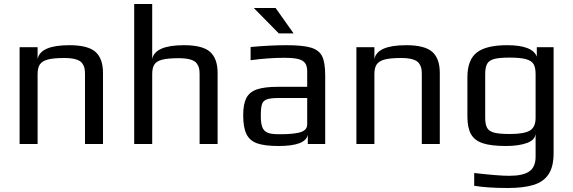

<svg xmlns="http://www.w3.org/2000/svg" viewBox="-20 -720 2866 960"><path d="M78 -484H168V-425Q182 -494 327 -494Q420 -494 457.5 -460.5Q495 -427 495 -355V0H405V-350Q405 -369 402 -381Q399 -393 390 -405Q370 -430 301 -430Q248 -430 219.5 -422.5Q191 -415 179.5 -398Q168 -381 168 -350V0H78Z M651 -700H741V-425Q755 -494 900 -494Q993 -494 1030.5 -460.5Q1068 -427 1068 -355V0H978V-349Q978 -368 975 -380Q972 -392 963 -404Q943 -429 874 -429Q819 -429 790.5 -421.5Q762 -414 751.5 -397Q741 -380 741 -349V0H651Z M1196 0ZM1196 -144Q1196 -199 1211.5 -229.5Q1227 -260 1264.5 -273Q1302 -286 1371 -286H1516V-363Q1516 -390 1505.5 -404.5Q1495 -419 1470.5 -425Q1446 -431 1399 -431Q1324 -431 1233 -419V-485Q1332 -494 1412 -494Q1496 -494 1536 -481.5Q1576 -469 1591 -438Q1606 -407 1606 -342V0H1519V-46Q1508 10 1373 10Q1304 10 1266.5 -3Q1229 -16 1212.5 -49Q1196 -82 1196 -144ZM1388 -49Q1437 -49 1471 -56Q1516 -65 1516 -98V-230H1377Q1334 -230 1315 -223.5Q1296 -217 1290 -199Q1284 -181 1284 -141Q1284 -105 1291 -85.5Q1298 -66 1316 -57.5Q1334 -49 1370 -49ZM1249 -680H1358L1448 -553H1374Z M1762 -484H1852V-425Q1866 -494 2011 -494Q2104 -494 2141.5 -460.5Q2179 -427 2179 -355V0H2089V-350Q2089 -369 2086 -381Q2083 -393 2074 -405Q2054 -430 1985 -430Q1932 -430 1903.5 -422.5Q1875 -415 1863.5 -398Q1852 -381 1852 -350V0H1762Z M2351 209V145Q2471 159 2526 159Q2595 159 2626.5 137Q2658 115 2658 64V-52Q2656 -20 2614.5 -5Q2573 10 2510 10Q2435 10 2393.5 -4Q2352 -18 2334.5 -50Q2317 -82 2317 -137V-334Q2317 -420 2363.5 -457Q2410 -494 2516 -494Q2642 -494 2664 -437V-484H2748V46Q2748 113 2723 151Q2698 189 2648 204.5Q2598 220 2518 220Q2419 220 2351 209ZM2658 -131V-350Q2658 -383 2647.5 -400Q2637 -417 2609 -424.5Q2581 -432 2527 -432Q2476 -432 2450.5 -425Q2425 -418 2415.5 -400.5Q2406 -383 2406 -350V-131Q2406 -97 2416 -80Q2426 -63 2452 -56.5Q2478 -50 2529 -50Q2600 -50 2629 -67Q2658 -84 2658 -131Z"/></svg>

Font: Play
Style: Regular
Weight: 400
Designer: Jonas Hecksher (Cyrillic expansion: Cyreal)
Foundry: Jonas Hecksher, Playtype, e-types AS
Version: Version 2.101; ttfautohint (v1.5.65-e2d9)